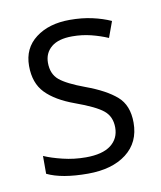

<svg xmlns="http://www.w3.org/2000/svg" viewBox="-52 -398 372 445"><g transform="rotate(-10 134.0 -175.0)"><path d="M245.1 -93.3Q245.1 -46.9 211.4 -21Q177.7 4.9 120.6 4.9Q59.1 4.9 24.9 -11.7V-53.7Q42.5 -45.9 68.6 -39.6Q94.7 -33.2 122.6 -33.2Q161.6 -33.2 181.4 -48.3Q201.2 -63.5 201.2 -89.4Q201.2 -115.2 183.8 -129.6Q166.5 -144 119.1 -161.1Q74.7 -177.2 52 -200.7Q29.3 -224.1 29.3 -264.6Q29.3 -306.2 60.3 -329.8Q91.3 -353.5 140.6 -353.5Q169.4 -353.5 193.4 -348.1Q217.3 -342.8 236.8 -334L223.1 -296.4Q205.1 -304.2 183.8 -309.6Q162.6 -314.9 139.6 -314.9Q106.9 -314.9 90.3 -301Q73.7 -287.1 73.7 -264.2Q73.7 -237.8 90.6 -223.6Q107.4 -209.5 149.9 -193.8Q196.3 -176.8 220.7 -155.5Q245.1 -134.3 245.1 -93.3Z"/></g></svg>

Font: NotoSansOldHungarianUI
Style: Regular
Weight: 400
Designer: Monotype Design Team
Foundry: Monotype Imaging Inc.
Version: Version 1001.000; ttfautohint (v1.8.4.7-5d5b)